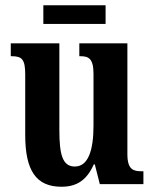

<svg xmlns="http://www.w3.org/2000/svg" viewBox="-20 -701 588 731"><path d="M145 -610H382V-681H145ZM214 10C271 10 310 -14 337 -75H341L360 0H526V-49H519C488 -49 465 -55 465 -114V-536H282V-487H285C316 -487 336 -480 336 -420V-223C336 -129 316 -67 265 -67C218 -67 206 -112 206 -207V-536H21V-487H24C64 -487 76 -475 76 -417V-187C76 -51 118 10 214 10Z"/></svg>

Font: Noto Serif Tamil ExtraCondensed
Style: Bold Italic
Weight: 700
Width: 2
Italic angle: -12°
Designer: Indian Type Foundry, Tom Grace, and the Monotype Design Team
Foundry: Monotype Imaging Inc.
Version: Version 2.003